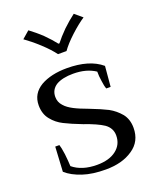

<svg xmlns="http://www.w3.org/2000/svg" viewBox="-140 -821 743 914"><g transform="rotate(-20 232.0 -364.5)"><path d="M150 -649C176 -625 196 -603 210 -584C210 -584 253 -584 253 -584C267 -604 287 -626 313 -650C339 -674 363 -693 384 -707C384 -707 346 -739 346 -739C326 -724 306 -707 285 -687C264 -666 247 -647 234 -630C234 -630 229 -630 229 -630C216 -647 199 -666 178 -687C157 -707 136 -724 116 -739C116 -739 79 -707 79 -707C100 -692 124 -673 150 -649ZM121 -6C154 5 193 10 237 10C292 10 338 -2 374 -27C410 -51 428 -86 428 -132C428 -161 420 -185 405 -204C389 -223 370 -239 348 -251C326 -262 297 -275 260 -289C230 -300 206 -310 189 -319C172 -328 157 -338 146 -351C134 -364 128 -379 128 -397C128 -422 139 -441 160 -454C181 -466 210 -472 245 -472C290 -472 327 -462 357 -442C357 -427 358 -410 361 -393C363 -376 366 -362 370 -352C370 -352 392 -352 392 -352C392 -352 401 -455 401 -455C360 -490 301 -507 226 -507C173 -507 128 -497 93 -477C58 -456 40 -426 40 -386C40 -357 48 -332 64 -313C79 -294 98 -279 120 -268C142 -257 171 -244 208 -230C252 -215 285 -200 306 -186C327 -171 338 -151 338 -126C338 -95 326 -71 303 -53C279 -34 246 -25 205 -25C154 -25 113 -38 83 -63C82 -80 81 -101 78 -125C75 -149 71 -166 68 -175C68 -175 47 -175 47 -175C47 -175 40 -50 40 -50C61 -31 88 -17 121 -6Z"/></g></svg>

Font: BUSH 25 TRIRONG 0515 A
Style: Regular
Weight: 400
Designer: Katatrad Team
Foundry: CadsonDemak